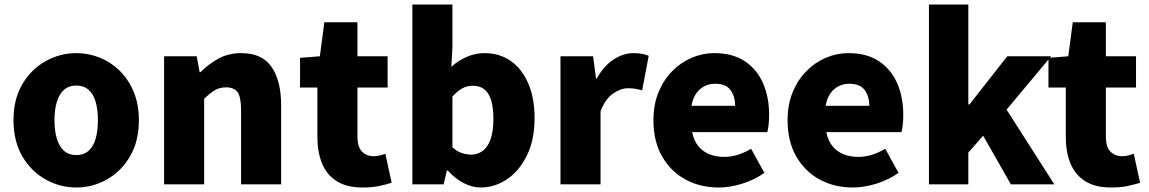

<svg xmlns="http://www.w3.org/2000/svg" viewBox="-20 -819 5105 853"><path d="M319 14Q247 14 183 -21.5Q119 -57 79.5 -124Q40 -191 40 -285Q40 -379 79.5 -445.5Q119 -512 183 -547.5Q247 -583 319 -583Q373 -583 423 -563Q473 -543 512 -504.5Q551 -466 574 -411Q597 -356 597 -285Q597 -191 557.5 -124Q518 -57 454.5 -21.5Q391 14 319 14ZM319 -130Q352 -130 373.5 -149Q395 -168 405 -203Q415 -238 415 -285Q415 -332 405 -366.5Q395 -401 373.5 -420Q352 -439 319 -439Q286 -439 264.5 -420Q243 -401 232.5 -366.5Q222 -332 222 -285Q222 -238 232.5 -203Q243 -168 264.5 -149Q286 -130 319 -130Z M709 0V-569H854L867 -498H870Q905 -533 949.5 -558Q994 -583 1052 -583Q1145 -583 1187 -521Q1229 -459 1229 -352V0H1051V-330Q1051 -389 1035 -410Q1019 -431 985 -431Q955 -431 934 -418Q913 -405 887 -380V0Z M1591 14Q1520 14 1475.5 -14.5Q1431 -43 1410.5 -93.5Q1390 -144 1390 -211V-430H1313V-562L1401 -569L1421 -720H1568V-569H1702V-430H1568V-213Q1568 -166 1588.5 -145.5Q1609 -125 1640 -125Q1654 -125 1668 -128.5Q1682 -132 1692 -136L1720 -7Q1698 0 1666.5 7Q1635 14 1591 14Z M2116 14Q2079 14 2041 -5Q2003 -24 1970 -61H1965L1951 0H1812V-799H1990V-607L1985 -522Q2017 -551 2055 -567Q2093 -583 2132 -583Q2200 -583 2250 -547.5Q2300 -512 2327.5 -447Q2355 -382 2355 -295Q2355 -197 2320.5 -127.5Q2286 -58 2231.5 -22Q2177 14 2116 14ZM2074 -132Q2101 -132 2123.5 -148Q2146 -164 2159 -199Q2172 -234 2172 -291Q2172 -341 2162 -373.5Q2152 -406 2132 -422Q2112 -438 2080 -438Q2055 -438 2034 -426.5Q2013 -415 1990 -390V-165Q2010 -146 2032 -139Q2054 -132 2074 -132Z M2470 0V-569H2615L2628 -470H2631Q2663 -527 2706.5 -555Q2750 -583 2793 -583Q2819 -583 2834.5 -579.5Q2850 -576 2862 -571L2833 -418Q2817 -422 2803 -424.5Q2789 -427 2770 -427Q2739 -427 2704.5 -404Q2670 -381 2648 -325V0Z M3173 14Q3091 14 3025.5 -21.5Q2960 -57 2921.5 -124Q2883 -191 2883 -285Q2883 -354 2905.5 -409Q2928 -464 2966.5 -503Q3005 -542 3053.5 -562.5Q3102 -583 3153 -583Q3235 -583 3289 -547Q3343 -511 3370 -449Q3397 -387 3397 -309Q3397 -285 3394.5 -264Q3392 -243 3389 -232H3055Q3063 -193 3083 -169Q3103 -145 3132 -133.5Q3161 -122 3197 -122Q3228 -122 3257 -131Q3286 -140 3317 -158L3376 -51Q3332 -20 3277.5 -3Q3223 14 3173 14ZM3052 -349H3246Q3246 -391 3225.5 -419Q3205 -447 3156 -447Q3132 -447 3110.5 -436.5Q3089 -426 3073.5 -404.5Q3058 -383 3052 -349Z M3769 14Q3687 14 3621.5 -21.5Q3556 -57 3517.5 -124Q3479 -191 3479 -285Q3479 -354 3501.5 -409Q3524 -464 3562.5 -503Q3601 -542 3649.5 -562.5Q3698 -583 3749 -583Q3831 -583 3885 -547Q3939 -511 3966 -449Q3993 -387 3993 -309Q3993 -285 3990.5 -264Q3988 -243 3985 -232H3651Q3659 -193 3679 -169Q3699 -145 3728 -133.5Q3757 -122 3793 -122Q3824 -122 3853 -131Q3882 -140 3913 -158L3972 -51Q3928 -20 3873.5 -3Q3819 14 3769 14ZM3648 -349H3842Q3842 -391 3821.5 -419Q3801 -447 3752 -447Q3728 -447 3706.5 -436.5Q3685 -426 3669.5 -404.5Q3654 -383 3648 -349Z M4107 0V-799H4282V-355H4287L4455 -569H4650L4452 -332L4664 0H4471L4348 -216L4282 -141V0Z M4916 14Q4845 14 4800.5 -14.5Q4756 -43 4735.5 -93.5Q4715 -144 4715 -211V-430H4638V-562L4726 -569L4746 -720H4893V-569H5027V-430H4893V-213Q4893 -166 4913.5 -145.5Q4934 -125 4965 -125Q4979 -125 4993 -128.5Q5007 -132 5017 -136L5045 -7Q5023 0 4991.5 7Q4960 14 4916 14Z"/></svg>

Font: Noto Sans HK Thin Black
Style: Regular
Weight: 900
Version: Version 2.004-H2;hotconv 1.0.118;makeotfexe 2.5.65603